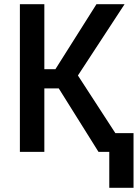

<svg xmlns="http://www.w3.org/2000/svg" viewBox="-20 -731 663 924"><path d="M262.7 -305.7H193.4V0H75.7V-710.9H193.4V-397.9H246.6L444.3 -710.9H579.6L355 -367.7L593.8 0H454.1ZM622.6 172.9H505.9V-90.3H622.6Z"/></svg>

Font: Roboto Mono
Style: Regular
Weight: 500
Designer: Google
Version: Version 2.000986; 2015; ttfautohint (v1.3)